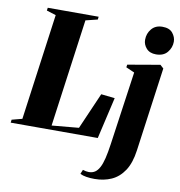

<svg xmlns="http://www.w3.org/2000/svg" viewBox="-125 -845 1118 1193"><g transform="rotate(10 433.5 -248.0)"><path d="M-22.5 0 -20 -19 45 -36 137 -706.5 78 -725 80.5 -743H401.5L399.5 -725L324.5 -706.5L231 -26.5L401 -42L501 -271.5L587.5 -262L527 0ZM780 33Q769 114.5 736.8 163Q704.5 211.5 656.8 232.8Q609 254 551 254Q522.5 254 499 250.2Q475.5 246.5 459.5 238L470.5 211Q480.5 214.5 490.2 216.2Q500 218 508.5 218Q530.5 218 546.8 207.5Q563 197 575.2 174.2Q587.5 151.5 596.5 114.2Q605.5 77 613 24L679 -440L625.5 -463.5L628 -480.5L831.5 -515.5L853 -496ZM792.5 -574.5Q753 -574.5 731.8 -598.2Q710.5 -622 710.5 -652.5Q710.5 -692 735 -721.2Q759.5 -750.5 803.5 -750.5Q848 -750.5 868.2 -725.2Q888.5 -700 888.5 -671Q888.5 -634 864.2 -604.2Q840 -574.5 792.5 -574.5Z"/></g></svg>

Font: Merriweather 144pt Black
Style: Italic
Weight: 900
Italic angle: -7.8°
Version: Version 2.101